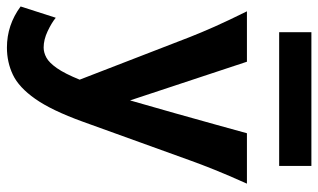

<svg xmlns="http://www.w3.org/2000/svg" viewBox="-216 -522 963 582"><g transform="rotate(90 266.0 -231.5)"><path d="M293.5 -102.5 229 40 87.9 -324.7Q74.7 -358.4 56.4 -399.7Q38.1 -440.9 9.8 -498H162.6ZM461.4 -324.7 344.2 0Q310.1 94.2 275.1 143.8Q240.2 193.4 202.1 211.4Q164.1 229.5 119.6 229.5Q51.3 229.5 -4.9 188L29.3 81.5Q44.9 94.2 70.3 106.2Q95.7 118.2 119.6 118.2Q134.8 118.2 150.1 109.9Q165.5 101.6 182.1 77.9Q198.7 54.2 217.3 8.3Q224.6 -9.3 236.1 -35.9Q247.6 -62.5 259.5 -90.3Q271.5 -118.2 278.8 -140.1Q299.3 -210.9 318.4 -278.8Q337.4 -346.7 353.3 -403.6Q369.1 -460.4 379.4 -498H532.2Q506.8 -441.4 490.2 -400.1Q473.6 -358.9 461.4 -324.7ZM73.2 -595.7V-693.4H478.5V-595.7Z"/></g></svg>

Font: Andika
Style: Bold
Weight: 700
Designer: Victor Gaultney, Annie Olsen, Julie Remington, Don Collingsworth, Eric Hays, Becca Hirsbrunner
Foundry: SIL International
Version: Version 6.101